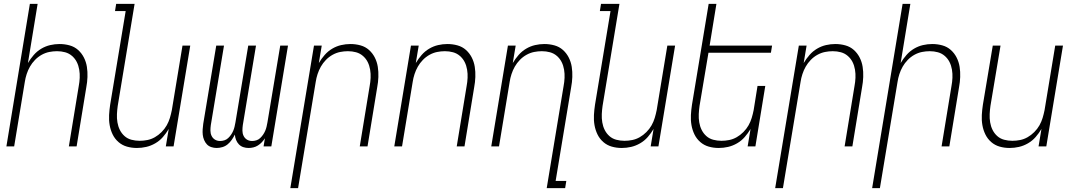

<svg xmlns="http://www.w3.org/2000/svg" viewBox="-20 -755 5540 990"><path d="M13 0 134 -735H174L124 -430Q137 -452 154 -471.5Q171 -491 193 -504Q215 -517 239 -522.5Q263 -528 287 -528Q314 -528 339 -521Q364 -514 382.5 -497.5Q401 -481 412.5 -458.5Q424 -436 428 -410.5Q432 -385 431 -358Q430 -331 425 -305L375 0H335L386 -311Q390 -332 391 -353.5Q392 -375 388.5 -396Q385 -417 376 -435Q367 -453 351.5 -466.5Q336 -480 316 -485.5Q296 -491 274 -491Q254 -491 234 -487Q214 -483 195 -472.5Q176 -462 160.5 -446Q145 -430 134.5 -411.5Q124 -393 117.5 -373Q111 -353 108 -333L53 0Z M686 8Q659 8 634.5 1Q610 -6 591 -22.5Q572 -39 561 -61.5Q550 -84 545.5 -109.5Q541 -135 542.5 -162Q544 -189 548 -215L628 -698H573L579 -735H674L587 -209Q584 -188 583 -166.5Q582 -145 585.5 -124Q589 -103 598 -85Q607 -67 622 -53.5Q637 -40 657.5 -34.5Q678 -29 700 -29Q720 -29 740 -33Q760 -37 778.5 -47.5Q797 -58 813 -74Q829 -90 839.5 -108.5Q850 -127 856 -147Q862 -167 866 -187L921 -520H961L875 0H835L850 -90Q837 -68 820 -48.5Q803 -29 780.5 -16Q758 -3 734 2.5Q710 8 686 8Z M1262 8Q1247 8 1234 3.5Q1221 -1 1211.5 -11Q1202 -21 1197 -34Q1192 -47 1191 -61Q1184 -47 1175 -34Q1166 -21 1154 -11Q1142 -1 1127 3.5Q1112 8 1097 8Q1083 8 1069.5 3.5Q1056 -1 1047 -10.5Q1038 -20 1032.5 -33Q1027 -46 1025.5 -60Q1024 -74 1025 -88.5Q1026 -103 1028 -117L1095 -520H1135L1067 -110Q1065 -96 1065 -81.5Q1065 -67 1071 -54.5Q1077 -42 1088.5 -35Q1100 -28 1115 -28Q1126 -28 1137 -31.5Q1148 -35 1156.5 -43Q1165 -51 1171.5 -60.5Q1178 -70 1182.5 -80.5Q1187 -91 1189.5 -102Q1192 -113 1194 -124L1260 -520H1300L1232 -110Q1230 -96 1230 -81.5Q1230 -67 1236 -54.5Q1242 -42 1253.5 -35Q1265 -28 1280 -28Q1291 -28 1302 -31.5Q1313 -35 1321.5 -43Q1330 -51 1336.5 -60.5Q1343 -70 1347.5 -80.5Q1352 -91 1354.5 -102Q1357 -113 1359 -124L1425 -520H1465L1379 0H1339L1346 -42Q1339 -31 1330 -21.5Q1321 -12 1310 -5Q1299 2 1286.5 5Q1274 8 1262 8Z M1477 215 1599 -520H1639L1624 -430Q1637 -452 1654 -471.5Q1671 -491 1693 -504Q1715 -517 1739 -522.5Q1763 -528 1787 -528Q1814 -528 1839 -521Q1864 -514 1882.5 -497.5Q1901 -481 1912.5 -458.5Q1924 -436 1928 -410.5Q1932 -385 1931 -358Q1930 -331 1925 -305L1875 0H1835L1886 -311Q1890 -332 1891 -353.5Q1892 -375 1888.5 -396Q1885 -417 1876 -435Q1867 -453 1851.5 -466.5Q1836 -480 1816 -485.5Q1796 -491 1774 -491Q1754 -491 1734 -487Q1714 -483 1695 -472.5Q1676 -462 1660.5 -446Q1645 -430 1634.5 -411.5Q1624 -393 1617.5 -373Q1611 -353 1608 -333L1517 215Z M2013 0 2099 -520H2139L2124 -430Q2137 -452 2154 -471.5Q2171 -491 2193 -504Q2215 -517 2239 -522.5Q2263 -528 2287 -528Q2314 -528 2339 -521Q2364 -514 2382.5 -497.5Q2401 -481 2412.5 -458.5Q2424 -436 2428 -410.5Q2432 -385 2431 -358Q2430 -331 2425 -305L2375 0H2335L2386 -311Q2390 -332 2391 -353.5Q2392 -375 2388.5 -396Q2385 -417 2376 -435Q2367 -453 2351.5 -466.5Q2336 -480 2316 -485.5Q2296 -491 2274 -491Q2254 -491 2234 -487Q2214 -483 2195 -472.5Q2176 -462 2160.5 -446Q2145 -430 2134.5 -411.5Q2124 -393 2117.5 -373Q2111 -353 2108 -333L2053 0Z M2799 215 2886 -311Q2890 -332 2891 -353.5Q2892 -375 2888.5 -396Q2885 -417 2876 -435Q2867 -453 2851.5 -466.5Q2836 -480 2816 -485.5Q2796 -491 2774 -491Q2754 -491 2734 -487Q2714 -483 2695 -472.5Q2676 -462 2660.5 -446Q2645 -430 2634.5 -411.5Q2624 -393 2617.5 -373Q2611 -353 2608 -333L2553 0H2513L2599 -520H2639L2624 -430Q2637 -452 2654 -471.5Q2671 -491 2693 -504Q2715 -517 2739 -522.5Q2763 -528 2787 -528Q2814 -528 2839 -521Q2864 -514 2882.5 -497.5Q2901 -481 2912.5 -458.5Q2924 -436 2928 -410.5Q2932 -385 2931 -358Q2930 -331 2925 -305L2845 178H2900L2894 215Z M3186 8Q3159 8 3134.5 1Q3110 -6 3091 -22.5Q3072 -39 3061 -61.5Q3050 -84 3045.5 -109.5Q3041 -135 3042.5 -162Q3044 -189 3048 -215L3128 -698H3073L3079 -735H3174L3087 -209Q3084 -188 3083 -166.5Q3082 -145 3085.5 -124Q3089 -103 3098 -85Q3107 -67 3122 -53.5Q3137 -40 3157.5 -34.5Q3178 -29 3200 -29Q3220 -29 3240 -33Q3260 -37 3278.5 -47.5Q3297 -58 3313 -74Q3329 -90 3339.5 -108.5Q3350 -127 3356 -147Q3362 -167 3366 -187L3421 -520H3461L3375 0H3335L3350 -90Q3337 -68 3320 -48.5Q3303 -29 3280.5 -16Q3258 -3 3234 2.5Q3210 8 3186 8Z M3686 8Q3659 8 3634.5 1Q3610 -6 3591 -22.5Q3572 -39 3561 -61.5Q3550 -84 3545.5 -109.5Q3541 -135 3542.5 -162Q3544 -189 3548 -215L3634 -735H3674L3639 -520H3961L3955 -483H3633L3587 -209Q3584 -188 3583 -166.5Q3582 -145 3585.5 -124Q3589 -103 3598 -85Q3607 -67 3622 -53.5Q3637 -40 3657.5 -34.5Q3678 -29 3700 -29Q3720 -29 3740 -33Q3760 -37 3778.5 -47.5Q3797 -58 3813 -74Q3829 -90 3839.5 -108.5Q3850 -127 3856 -147Q3862 -167 3866 -187L3886 -312H3926L3875 0H3835L3850 -90Q3837 -68 3820 -48.5Q3803 -29 3780.5 -16Q3758 -3 3734 2.5Q3710 8 3686 8Z M3977 215 4099 -520H4139L4124 -430Q4137 -452 4154 -471.5Q4171 -491 4193 -504Q4215 -517 4239 -522.5Q4263 -528 4287 -528Q4314 -528 4339 -521Q4364 -514 4382.5 -497.5Q4401 -481 4412.5 -458.5Q4424 -436 4428 -410.5Q4432 -385 4431 -358Q4430 -331 4425 -305L4375 0H4335L4386 -311Q4390 -332 4391 -353.5Q4392 -375 4388.5 -396Q4385 -417 4376 -435Q4367 -453 4351.5 -466.5Q4336 -480 4316 -485.5Q4296 -491 4274 -491Q4254 -491 4234 -487Q4214 -483 4195 -472.5Q4176 -462 4160.5 -446Q4145 -430 4134.5 -411.5Q4124 -393 4117.5 -373Q4111 -353 4108 -333L4017 215Z M4477 215 4634 -735H4674L4624 -430Q4637 -452 4654 -471.5Q4671 -491 4693 -504Q4715 -517 4739 -522.5Q4763 -528 4787 -528Q4814 -528 4839 -521Q4864 -514 4882.5 -497.5Q4901 -481 4912.5 -458.5Q4924 -436 4928 -410.5Q4932 -385 4931 -358Q4930 -331 4925 -305L4875 0H4835L4886 -311Q4890 -332 4891 -353.5Q4892 -375 4888.5 -396Q4885 -417 4876 -435Q4867 -453 4851.5 -466.5Q4836 -480 4816 -485.5Q4796 -491 4774 -491Q4754 -491 4734 -487Q4714 -483 4695 -472.5Q4676 -462 4660.5 -446Q4645 -430 4634.5 -411.5Q4624 -393 4617.5 -373Q4611 -353 4608 -333L4517 215Z M5186 8Q5159 8 5134.5 1Q5110 -6 5091 -22.5Q5072 -39 5061 -61.5Q5050 -84 5045.5 -109.5Q5041 -135 5042.5 -162Q5044 -189 5048 -215L5099 -520H5139L5087 -209Q5084 -188 5083 -166.5Q5082 -145 5085.5 -124Q5089 -103 5098 -85Q5107 -67 5122 -53.5Q5137 -40 5157.5 -34.5Q5178 -29 5200 -29Q5220 -29 5240 -33Q5260 -37 5278.5 -47.5Q5297 -58 5313 -74Q5329 -90 5339.5 -108.5Q5350 -127 5356 -147Q5362 -167 5366 -187L5421 -520H5461L5375 0H5335L5350 -90Q5337 -68 5320 -48.5Q5303 -29 5280.5 -16Q5258 -3 5234 2.5Q5210 8 5186 8Z"/></svg>

Font: Iosevka Extralight
Style: Italic
Weight: 200
Italic angle: -9°
Monospace: yes
Designer: Belleve Invis
Foundry: Belleve Invis
Version: Version 32.5.0; ttfautohint (v1.8.4)